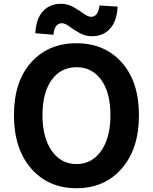

<svg xmlns="http://www.w3.org/2000/svg" viewBox="-20 -983 810 1017"><path d="M625 -90.5Q534 14 385 14Q236 14 145 -90.5Q54 -195 54 -373Q54 -551 145 -652.5Q236 -754 385 -754Q534 -754 625 -652Q716 -550 716 -372.5Q716 -195 625 -90.5ZM254 -184Q303 -114 385 -114Q467 -114 516 -184Q565 -254 565 -373Q565 -492 516.5 -559.5Q468 -627 385 -627Q302 -627 253.5 -559.5Q205 -492 205 -373Q205 -254 254 -184ZM467 -791Q432 -791 401 -808.5Q370 -826 347 -843Q324 -860 308 -860Q269 -860 263 -799L167 -807Q171 -884 207.5 -923.5Q244 -963 303 -963Q338 -963 369 -945.5Q400 -928 423 -911Q446 -894 463 -894Q500 -894 507 -954L603 -948Q599 -870 562.5 -830.5Q526 -791 467 -791Z"/></svg>

Font: Swei Fan Sans CJK TC
Style: Bold
Weight: 700
Version: Version 2.130